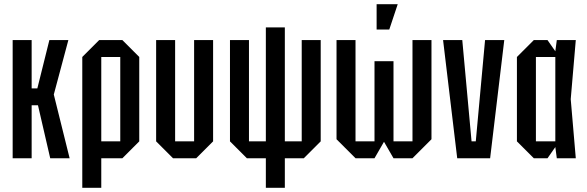

<svg xmlns="http://www.w3.org/2000/svg" viewBox="-20 -750 2780 910"><path d="M40 0V-560H130V-331H157L214 -560H304L235 -302L310 0H218L160 -251H130V0Z M370 140V-480L450 -560H560L640 -480V-80L560 0H460V140ZM550 -480H460V-80H550Z M990 -560V-80L910 0H800L720 -80V-560H810V-80H900V-560Z M1150 0 1070 -80V-560H1160V-80H1240V-620H1330V-80H1410V-560H1500V-80L1420 0H1330V140H1240V0Z M1845 -460V-80H1935V-560H2025V-90L1935 0H1845L1800 -78L1755 0H1665L1575 -90V-560H1665V-80H1755V-460ZM1765 -610V-730H1865L1825 -610Z M2147 0 2080 -560H2171L2215 -80H2235L2279 -560H2370L2303 0Z M2510 0 2430 -80V-480L2510 -560H2575L2612 -507L2619 -560H2709L2685 -280L2709 0H2619L2612 -53L2575 0ZM2520 -80H2612V-480H2520Z"/></svg>

Font: Tektur Condensed
Style: Regular
Weight: 400
Width: 3
Designer: Adam Jagosz
Foundry: Adam Jagosz
Version: Version 1.005;gftools[0.9.30]